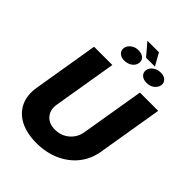

<svg xmlns="http://www.w3.org/2000/svg" viewBox="-282 -1152 1303 1303"><g transform="rotate(45 369.5 -500.0)"><path d="M563.5 -727.5H738.8L660.6 -256.3Q647 -174.8 598.4 -114.5Q549.8 -54.2 474.9 -21.2Q399.9 11.7 308.1 11.7Q215.8 11.7 152.1 -21.2Q88.4 -54.2 60.1 -114.5Q31.7 -174.8 45.4 -256.3L123.5 -727.5H298.8L222.7 -271Q213.4 -214.4 244.1 -178Q274.9 -141.6 333.5 -141.6Q392.6 -141.6 435.3 -178Q478 -214.4 487.3 -271ZM485.4 -865.2Q489.7 -890.1 513.2 -907Q536.6 -923.8 567.4 -923.8Q600.6 -923.8 617.7 -906.5Q634.8 -889.2 630.4 -865.2Q626.5 -840.8 603.8 -823Q581.1 -805.2 547.9 -805.7Q517.1 -805.2 499 -822.3Q481 -839.4 485.4 -865.2ZM272.5 -865.2Q276.9 -889.6 299.8 -907Q322.8 -924.3 353.5 -924.3Q386.7 -924.3 404.3 -907Q421.9 -889.6 417.5 -865.2Q413.6 -839.4 389.9 -822.5Q366.2 -805.7 334 -805.7Q303.2 -805.7 285.9 -822.8Q268.6 -839.8 272.5 -865.2ZM461.4 -1012.2 510.7 -924.3H425.8L350.6 -1012.2Z"/></g></svg>

Font: Inter Display Extra Bold
Style: Italic
Weight: 800
Italic angle: -9.39999°
Designer: Rasmus Andersson
Foundry: rsms
Version: Version 4.000;git-4fc901f